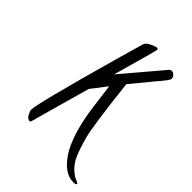

<svg xmlns="http://www.w3.org/2000/svg" viewBox="-199 -658 814 814"><g transform="rotate(45 208.0 -251.5)"><path d="M248 -579.1Q252.9 -578.1 253.2 -572.3Q253.4 -566.4 197.8 -370.1L348.6 -548.3Q353 -553.7 361.6 -553.7Q370.1 -553.7 377.2 -545.4Q384.3 -537.1 383.8 -529.3Q383.8 -520.5 344.7 -475.6L263.7 -377.4Q289.1 -152.8 303 -100.3Q316.9 -47.9 331.8 -12.7Q346.7 22.5 377.4 46.4Q390.6 56.6 402.8 60.8Q415 64.9 415.5 69.3Q415 75.7 397.9 75.7Q346.2 75.7 301.3 10.3Q277.8 -24.4 260.3 -80.6Q242.7 -136.7 232.7 -212.2Q222.7 -287.6 218.8 -319.8L165.5 -250.5Q157.7 -221.2 131.3 -128.7Q105 -36.1 100.1 -17.6L93.3 8.3Q89.4 23.4 85.4 23.4Q71.8 23.4 63.5 7.8Q55.2 -7.8 54.7 -14.6Q54.7 -51.8 157.2 -417L193.8 -545.4Q197.8 -557.1 209 -564Q236.3 -579.1 248 -579.1Z"/></g></svg>

Font: Kristi
Style: Regular
Weight: 400
Italic angle: -15°
Version: Version 1.004